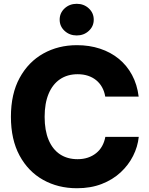

<svg xmlns="http://www.w3.org/2000/svg" viewBox="-20 -974 780 1004"><path d="M382.3 10.3Q283.7 10.3 205.6 -33.4Q127.4 -77.1 82.3 -160.6Q37.1 -244.1 37.1 -363.3Q37.1 -483.4 82.8 -566.9Q128.4 -650.4 206.5 -694.1Q284.7 -737.8 382.3 -737.8Q447.3 -737.8 502.9 -719.5Q558.6 -701.2 601.1 -666.5Q643.6 -631.8 670.4 -582Q697.3 -532.2 705.1 -468.8H530.3Q525.9 -496.1 513.7 -517.8Q501.5 -539.6 482.9 -554.7Q464.4 -569.8 439.9 -577.9Q415.5 -585.9 386.2 -585.9Q332.5 -585.9 293.7 -559.6Q254.9 -533.2 234.1 -483.4Q213.4 -433.6 213.4 -363.3Q213.4 -291.5 234.4 -241.9Q255.4 -192.4 293.9 -167Q332.5 -141.6 385.7 -141.6Q415 -141.6 439.2 -149.7Q463.4 -157.7 482.4 -172.9Q501.5 -188 513.7 -209.7Q525.9 -231.4 530.8 -258.3H705.6Q700.2 -206.5 676 -158.7Q651.9 -110.8 610.6 -72.5Q569.3 -34.2 512 -12Q454.6 10.3 382.3 10.3ZM381.3 -788.6Q343.8 -788.6 317.9 -812.5Q292 -836.4 292 -871.1Q292 -906.2 317.9 -930.2Q343.8 -954.1 381.3 -954.1Q418.5 -954.1 444.3 -930.2Q470.2 -906.2 470.2 -871.1Q470.2 -836.4 444.3 -812.5Q418.5 -788.6 381.3 -788.6Z"/></svg>

Font: Inter 18pt ExtraBold
Style: Regular
Weight: 800
Designer: Rasmus Andersson
Foundry: rsms
Version: Version 4.001;git-66647c0bb